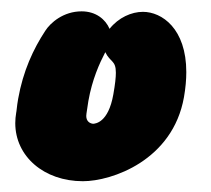

<svg xmlns="http://www.w3.org/2000/svg" viewBox="-20 -325 381 347"><path d="M127.5 -304.5C94.6 -304.5 71.2 -284 61.8 -269.3C40.2 -236.4 21.7 -196.7 12.8 -146.4C11.7 -140 10.8 -134.1 9.7 -123.8L9.3 -121.5C8.2 -115 7.6 -108.7 7.6 -102.5C7.6 -42.5 59.4 2.5 129.8 2.5C182 2.5 292.3 -35 312.5 -149.5C315.4 -166.1 316.7 -181.1 316.7 -194.7C316.7 -273.3 272.6 -303.6 238.3 -303.6C217.8 -303.6 194.3 -293.4 178 -272.9C170.7 -290 153.4 -304.5 127.5 -304.5ZM184.8 -154.3C175.7 -102.7 151.9 -101.7 148.6 -101.3C143.1 -101.6 135.9 -105.2 135.9 -115.4C135.9 -116.8 136.1 -118.3 136.3 -120C137.5 -126.6 138 -132.3 139.7 -142.4C146.6 -181.5 159.7 -210.3 170.3 -230.7C179.5 -211.8 189.4 -216.4 189.4 -193.5C189.4 -185.1 188.1 -172.9 184.8 -154.3Z"/></svg>

Font: TudorRose
Style: BoldOblique
Weight: 500
Version: Version 001.000